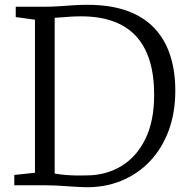

<svg xmlns="http://www.w3.org/2000/svg" viewBox="-20 -771 786 799"><path d="M125.5 -52V-689L45.5 -700V-743H166.5Q197 -743 226.2 -745Q255.5 -747 284.5 -749Q313.5 -751 343.5 -751Q440.5 -751 510 -725.5Q579.5 -700 623.5 -652.8Q667.5 -605.5 688.5 -540Q709.5 -474.5 709.5 -394Q709.5 -302 681.8 -227.2Q654 -152.5 603.2 -99.2Q552.5 -46 483.2 -18Q414 10 330.5 8Q312.5 7.5 293 6.2Q273.5 5 252.8 3.5Q232 2 210.8 1Q189.5 0 167.5 0H39.5V-43ZM207.5 -49Q231.5 -44.5 253.8 -42.8Q276 -41 297.8 -40.8Q319.5 -40.5 342.5 -41Q423 -42 486 -80.5Q549 -119 585.2 -193.2Q621.5 -267.5 621.5 -376Q621.5 -458 602.5 -519.2Q583.5 -580.5 545.5 -621.2Q507.5 -662 450.5 -682.5Q393.5 -703 317.5 -703Q295 -703 275.2 -701.8Q255.5 -700.5 238.5 -699Q221.5 -697.5 207.5 -697Z"/></svg>

Font: Merriweather 7pt Light
Style: Regular
Weight: 300
Designer: Eben Sorkin
Foundry: Eben Sorkin
Version: Version 2.200;gftools[0.9.31]